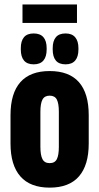

<svg xmlns="http://www.w3.org/2000/svg" viewBox="-20 -829 444 858"><path d="M80.5 -726.5V-809H324V-726.5ZM202 9.5Q115 9.5 71 -40.8Q27 -91 27 -187.5V-314.5Q27 -412 71 -461.8Q115 -511.5 202 -511.5Q289 -511.5 332.8 -461.8Q376.5 -412 376.5 -314.5V-187.5Q376.5 -91 332.8 -40.8Q289 9.5 202 9.5ZM202 -100Q225 -100 234 -117.8Q243 -135.5 243 -173V-329.5Q243 -366.5 234 -384Q225 -401.5 202 -401.5Q179 -401.5 169.8 -384Q160.5 -366.5 160.5 -329.5V-173Q160.5 -135.5 169.8 -117.8Q179 -100 202 -100ZM130.5 -541.5Q101.5 -541.5 87.2 -558.5Q73 -575.5 73 -608V-613.5Q73 -646 87.2 -662.8Q101.5 -679.5 130.5 -679.5Q159.5 -679.5 174 -662.8Q188.5 -646 188.5 -613.5V-608Q188.5 -575.5 174 -558.5Q159.5 -541.5 130.5 -541.5ZM273 -541.5Q243.5 -541.5 229.5 -558.5Q215.5 -575.5 215.5 -608V-613.5Q215.5 -645.5 229.5 -662.5Q243.5 -679.5 273 -679.5Q301.5 -679.5 316 -662.5Q330.5 -645.5 330.5 -613.5V-608Q330.5 -575.5 316 -558.5Q301.5 -541.5 273 -541.5Z"/></svg>

Font: Anek Latin Condensed
Style: Bold
Weight: 700
Width: 3
Designer: Yesha Goshar
Foundry: Ek Type
Version: Version 1.003